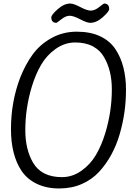

<svg xmlns="http://www.w3.org/2000/svg" viewBox="-20 -1051 774 1085"><path d="M102 -85Q42 -175 42 -321Q42 -476 94 -612Q123 -686 164.5 -743Q206 -800 271 -836Q336 -872 413.5 -872Q491 -872 546 -846Q601 -820 632 -773.5Q663 -727 677.5 -669Q692 -611 692 -545.5Q692 -480 683.5 -419Q675 -358 657 -295Q639 -232 609 -177Q579 -122 539 -79Q499 -36 442 -11Q385 14 314 14Q243 14 188.5 -12Q134 -38 102 -85ZM330 -50Q389 -50 440 -86Q491 -122 522.5 -176Q554 -230 575 -299Q612 -421 612 -546Q612 -653 568 -728Q546 -767 505 -789Q464 -811 405 -811Q346 -811 295 -775Q244 -739 212.5 -685Q181 -631 160 -562Q123 -440 123 -315Q123 -208 166 -133Q214 -50 330 -50ZM568 -1031Q597 -1031 597 -1000Q597 -986 561 -954Q525 -922 490 -922Q471 -922 433 -942Q395 -962 373.5 -962Q352 -962 326.5 -942Q301 -922 299 -922Q270 -922 270 -953Q270 -967 306 -999Q342 -1031 377 -1031Q396 -1031 434 -1011Q472 -991 493.5 -991Q515 -991 540.5 -1011Q566 -1031 568 -1031Z"/></svg>

Font: Kite One
Style: Regular
Weight: 400
Designer: Eduardo Rodriguez Tunni
Foundry: Eduardo Rodriguez Tunni
Version: Version 1.001